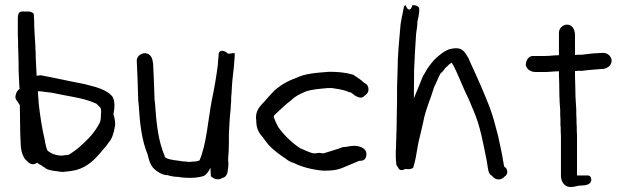

<svg xmlns="http://www.w3.org/2000/svg" viewBox="-20 -702 2494 765"><path d="M42 -321C40 -312 43 -305 48 -300L59 -283C59 -261 60 -238 60 -216C60 -183 61 -150 63 -117C65 -96 73 -72 87 -61C98 -50 109 -41 129 -54C129 -54 130 -53 130 -52C136 -46 146 -45 151 -38H152C155 -36 161 -33 165 -29C178 -24 190 -21 206 -20C215 -18 225 -17 232 -17H233C239 -18 245 -19 250 -19H251C258 -20 265 -21 271 -22C314 -29 347 -56 370 -82C378 -91 385 -98 393 -109C399 -115 406 -123 412 -133C427 -149 434 -174 438 -199C441 -216 435 -237 432 -248C434 -257 436 -269 436 -279C436 -292 435 -305 429 -315V-316C414 -335 388 -347 362 -355L317 -367C258 -378 202 -391 143 -402H141C135 -401 135 -402 126 -400C125 -431 122 -464 122 -495V-496C121 -504 121 -510 121 -518C119 -552 116 -588 116 -622C115 -632 115 -638 115 -642C115 -651 106 -654 97 -656H78C75 -656 72 -657 66 -656C52 -655 51 -639 51 -630V-573C51 -562 51 -550 52 -537C52 -523 52 -508 53 -493C53 -478 54 -463 54 -448C54 -433 54 -417 55 -402C55 -395 56 -389 56 -382C56 -371 57 -359 58 -348C52 -343 45 -338 42 -321ZM131 -339C131 -339 135 -338 137 -338H143C146 -338 151 -337 157 -336C172 -334 190 -333 204 -329L234 -323C276 -315 320 -308 354 -293L364 -289L374 -279C381 -274 383 -269 383 -255L382 -248V-239C382 -235 381 -231 381 -225L378 -214C368 -195 357 -178 343 -162C327 -144 311 -129 293 -113H292C282 -103 268 -95 255 -86L251 -85C247 -85 244 -84 241 -84H240C237 -83 233 -83 226 -82C204 -82 184 -90 170 -101C165 -109 163 -122 159 -138V-141C147 -193 141 -231 134 -291C134 -300 133 -309 132 -319C132 -326 131 -333 131 -339Z M525 -457C527 -415 529 -371 530 -326C530 -310 531 -296 533 -280C537 -211 545 -142 568 -87C575 -59 580 -38 603 -22C613 -14 629 -4 648 -4C660 0 677 3 693 3C699 5 709 5 716 6H717C745 8 770 6 793 -1L794 -2C805 -10 812 -19 818 -33C818 -33 819 -31 819 -29V-19C819 -15 819 -12 820 -7V0C829 9 849 19 866 7C882 5 888 -15 888 -27C889 -32 890 -39 890 -46V-56C889 -58 889 -61 889 -65C889 -75 890 -86 891 -97V-98C891 -108 892 -120 892 -133V-169C894 -202 895 -236 899 -267C899 -277 900 -287 901 -297V-312C903 -327 903 -343 904 -357C906 -394 912 -425 914 -463C914 -467 915 -472 915 -478V-491L892 -488C891 -488 890 -488 887 -489C880 -498 856 -508 851 -488V-481C850 -473 850 -467 849 -461V-460C849 -455 848 -452 848 -444C842 -397 834 -350 824 -303C809 -226 803 -127 775 -63C768 -60 759 -58 747 -58H746C740 -57 736 -57 730 -57C723 -58 716 -59 709 -59L689 -62C669 -64 636 -69 636 -80V-81C633 -90 629 -97 626 -108C609 -156 602 -225 598 -286C596 -299 595 -314 595 -328C594 -369 592 -410 590 -448V-449C588 -467 582 -488 559 -490H558C540 -490 523 -476 525 -457Z M1001 -223C1001 -190 1010 -174 1028 -154C1034 -146 1041 -135 1049 -126C1068 -105 1095 -85 1118 -70C1126 -64 1136 -56 1150 -53C1181 -37 1223 -26 1267 -22C1296 -22 1317 -23 1339 -31C1362 -40 1388 -52 1411 -61L1423 -62C1435 -65 1440 -76 1440 -87C1440 -113 1412 -121 1390 -121C1374 -121 1362 -116 1348 -116H1346C1324 -107 1294 -99 1269 -91C1264 -91 1258 -92 1251 -93H1249C1244 -92 1239 -91 1235 -91C1231 -91 1227 -91 1224 -92C1208 -97 1190 -105 1175 -112C1142 -134 1113 -162 1089 -195C1083 -208 1073 -224 1071 -239L1073 -243C1095 -263 1116 -285 1142 -304C1158 -320 1173 -326 1197 -337C1222 -346 1252 -348 1285 -351H1304C1324 -348 1343 -345 1361 -339C1367 -336 1373 -334 1379 -333C1381 -331 1384 -329 1387 -327C1392 -322 1406 -313 1418 -313H1419C1424 -314 1429 -316 1433 -321C1442 -326 1449 -336 1448 -347C1448 -359 1442 -367 1431 -372C1419 -384 1404 -393 1389 -403L1388 -404C1359 -413 1327 -416 1292 -416C1243 -412 1197 -410 1159 -391C1125 -379 1098 -363 1072 -340H1071V-339C1060 -326 1046 -313 1035 -299C1017 -280 995 -260 1001 -223Z M1557 -76C1557 -67 1558 -58 1559 -49C1559 -44 1561 -42 1566 -35C1570 -22 1584 -22 1595 -29C1600 -28 1607 -28 1612 -28C1616 -28 1626 -33 1626 -33C1635 -60 1640 -92 1645 -123C1646 -127 1647 -130 1647 -134C1648 -138 1650 -145 1651 -150C1655 -168 1660 -190 1666 -214C1674 -262 1697 -311 1710 -356C1720 -374 1726 -394 1735 -409H1736V-410C1738 -413 1738 -413 1741 -414L1742 -415L1743 -417C1745 -419 1747 -422 1749 -423H1750V-426C1753 -430 1757 -434 1761 -437C1766 -442 1772 -449 1780 -452C1792 -434 1801 -410 1812 -386L1817 -374C1827 -351 1837 -328 1848 -306C1855 -290 1861 -274 1868 -258C1893 -201 1905 -132 1919 -63L1922 -45C1924 -35 1924 -8 1941 -1C1952 15 1975 19 1990 2C2007 -8 2003 -31 1990 -37C1989 -39 1988 -42 1987 -46C1987 -50 1986 -54 1985 -59C1981 -89 1971 -127 1965 -159L1953 -204C1947 -228 1939 -252 1931 -275C1907 -336 1881 -395 1854 -453L1845 -474H1844C1838 -485 1832 -496 1820 -504C1804 -514 1782 -509 1768 -505C1758 -501 1747 -495 1736 -486C1707 -465 1685 -435 1668 -403H1667C1653 -369 1642 -341 1629 -310L1630 -425C1632 -475 1635 -524 1638 -568C1640 -585 1643 -596 1643 -615C1646 -631 1652 -648 1650 -670V-671C1646 -677 1636 -683 1623 -681C1617 -658 1604 -658 1596 -682C1593 -680 1590 -677 1589 -673L1587 -663C1586 -656 1584 -650 1583 -641C1582 -639 1581 -638 1581 -633C1579 -625 1578 -614 1576 -605C1571 -546 1564 -483 1564 -418C1563 -398 1563 -377 1562 -356V-304C1562 -285 1561 -266 1561 -247C1561 -224 1560 -203 1560 -184C1559 -171 1559 -160 1559 -149C1558 -138 1558 -127 1558 -117L1557 -99Z M2075 -442C2080 -424 2096 -415 2115 -415H2149C2169 -415 2187 -418 2207 -418V-414C2207 -405 2207 -391 2208 -375C2208 -341 2209 -296 2212 -265C2212 -252 2212 -239 2213 -226V-203L2214 -195C2214 -183 2214 -171 2215 -159V-1C2215 21 2229 43 2252 43C2264 43 2274 41 2285 38C2301 36 2332 40 2336 16V15C2336 6 2332 -3 2322 -3H2279V-164C2278 -174 2278 -185 2278 -198V-199C2277 -206 2277 -216 2277 -227C2276 -240 2276 -253 2276 -267C2275 -279 2274 -296 2273 -316C2273 -332 2272 -348 2272 -363V-364C2271 -384 2271 -403 2271 -414V-419C2274 -419 2276 -419 2282 -420H2301C2327 -424 2347 -424 2375 -427H2382C2398 -429 2417 -440 2417 -461V-462C2415 -480 2398 -494 2377 -491C2372 -491 2367 -491 2361 -490C2344 -490 2325 -487 2307 -485C2304 -485 2301 -484 2298 -484H2282L2271 -483V-563C2271 -583 2261 -604 2239 -604C2223 -604 2207 -589 2207 -572V-482C2188 -482 2171 -479 2153 -479H2101C2084 -477 2075 -459 2075 -443Z"/></svg>

Font: Scribbler
Style: Bd
Weight: 700
Designer: Mew Too
Foundry: Cannot Into Space Fonts
Version: Version 1.001